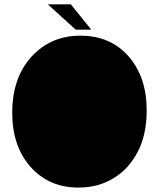

<svg xmlns="http://www.w3.org/2000/svg" viewBox="-20 -849 729 880"><path d="M347.7 -685.5C440.1 -685.5 514 -654 569.3 -590.8C624.7 -527 652.3 -444.7 652.3 -343.8C652.3 -268.9 638.7 -205.4 611.3 -153.3C584 -101.2 548.2 -61.5 503.9 -34.2C479.8 -19.2 453.8 -7.8 425.8 0C397.8 7.2 368.8 10.7 338.9 10.7C249.7 10.7 176.8 -20.8 120.1 -84C64.1 -147.1 36.1 -229.8 36.1 -332C36.1 -438.8 65.4 -524.4 124 -588.9C183.3 -653.3 257.8 -685.5 347.7 -685.5ZM199.2 -829.1H304.7L398.4 -712.9H327.1Z"/></svg>

Font: ImmaginiFont
Style: Regular
Weight: 400
Version: Version 1.0